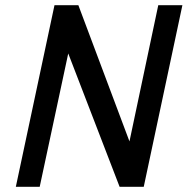

<svg xmlns="http://www.w3.org/2000/svg" viewBox="-20 -720 723 740"><path d="M683 -700H590L479 -175L282 -700H190L41 0H133L243 -514L441 0H534Z"/></svg>

Font: Advent Pro SemiBold
Style: Italic
Weight: 600
Italic angle: -12°
Version: Version 3.000